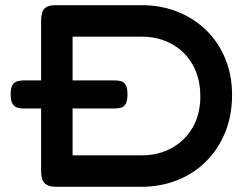

<svg xmlns="http://www.w3.org/2000/svg" viewBox="-20 -709 952 738"><path d="M198 9Q172 9 159 1Q146 -7 142 -21Q138 -35 138 -52V-630Q138 -646 141.5 -659.5Q145 -673 158 -681.5Q171 -690 199 -689H525Q599 -689 662 -664Q725 -639 772 -593.5Q819 -548 845.5 -484.5Q872 -421 872 -344Q872 -265 845.5 -200Q819 -135 771.5 -88Q724 -41 660.5 -16Q597 9 522 9ZM259 -112H525Q589 -112 640 -140Q691 -168 720.5 -219Q750 -270 750 -339Q750 -409 720.5 -460.5Q691 -512 640 -540Q589 -568 524 -568H259ZM72 -292Q59 -292 47.5 -295Q36 -298 28.5 -309.5Q21 -321 21 -347Q21 -372 28.5 -383Q36 -394 47.5 -397Q59 -400 72 -400H420Q434 -400 445 -397Q456 -394 463 -383Q470 -372 470 -346Q470 -321 463 -309.5Q456 -298 445 -295Q434 -292 419 -292Z"/></svg>

Font: Fredoka SemiExpanded Medium
Style: Regular
Weight: 500
Width: 6
Designer: Ben Nathan
Foundry: Milena B. Brandão, Ben Nathan
Version: Version 2.001